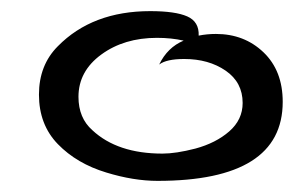

<svg xmlns="http://www.w3.org/2000/svg" viewBox="-20 -325 528 345"><path d="M50 -155Q50 -208 84 -242Q146 -305 250 -305Q295 -305 316.5 -295.5Q338 -286 337 -261Q352 -264 368 -264Q419 -264 453.5 -231Q488 -198 488 -142Q488 0 263 0Q220 0 171 -15Q118 -31 84 -66Q50 -101 50 -155ZM266 -209Q281 -240 310 -252Q288 -257 262 -257Q203 -257 162 -227Q121 -197 121 -151Q121 -113 146 -91Q191 -49 272 -49Q296 -49 331 -58Q368 -68 392 -89Q416 -110 416 -140Q416 -177 385.5 -198Q355 -219 311 -219Q279 -219 266 -209Z"/></svg>

Font: RIT Indira
Style: Bold
Weight: 700
Designer: Sudheer S
Version: 0.9